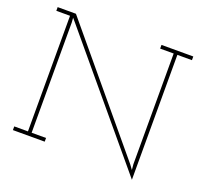

<svg xmlns="http://www.w3.org/2000/svg" viewBox="-125 -848 1093 1027"><g transform="rotate(20 421.0 -334.0)"><path d="M724 -679H807V-700H626V-679H703V-49L706 -17L687 -43L139 -700H35V-679H113V-21H35V0H216V-21H134V-648L132 -675L150 -654L724 32Z"/></g></svg>

Font: Josefin Slab Thin ExtraLight
Style: Regular
Weight: 250
Version: Version 2.000